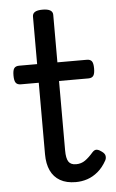

<svg xmlns="http://www.w3.org/2000/svg" viewBox="-53 -767 495 821"><g transform="rotate(-5 194.0 -356.5)"><path d="M239 17Q199 17 172 1.5Q145 -14 131.5 -43Q118 -72 118 -113V-420H41Q26 -420 19.5 -429Q13 -438 13 -460Q13 -483 19.5 -491.5Q26 -500 41 -500H118V-704Q118 -717 128.5 -723.5Q139 -730 161 -730Q183 -730 194 -723.5Q205 -717 205 -704V-500H331Q346 -500 352.5 -491.5Q359 -483 359 -460Q359 -438 352.5 -429Q346 -420 331 -420H205V-122Q205 -88 214.5 -73.5Q224 -59 247 -59Q269 -59 286 -71Q303 -83 321 -104Q331 -115 341 -113Q351 -111 361 -103Q374 -94 375.5 -83.5Q377 -73 372 -64Q356 -35 334.5 -17Q313 1 289 9Q265 17 239 17Z"/></g></svg>

Font: Playwrite IT Trad
Style: Regular
Weight: 400
Designer: Veronika Burian, José Scaglione
Foundry: TypeTogether
Version: Version 1.002